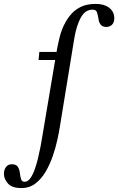

<svg xmlns="http://www.w3.org/2000/svg" viewBox="-144 -731 601 976"><path d="M-35 225Q-83 225 -103.5 202Q-124 179 -124 153Q-124 132 -113.5 118Q-103 104 -84 104Q-61 104 -53 117.5Q-45 131 -43 148.5Q-41 166 -37 179.5Q-33 193 -19 193Q-3 193 9.5 176Q22 159 32 131.5Q42 104 49.5 72.5Q57 41 62.5 12Q68 -17 71 -37L140 -447Q148 -498 159 -541.5Q170 -585 189 -618Q202 -642 221.5 -663Q241 -684 270 -697.5Q299 -711 342 -711Q373 -711 394 -701.5Q415 -692 426 -676Q437 -660 437 -638Q437 -616 425 -605Q413 -594 397 -594Q377 -594 368 -605.5Q359 -617 357 -633Q354 -652 349.5 -667Q345 -682 327 -682Q289 -682 267 -642Q245 -602 234 -538L160 -85Q156 -59 147.5 -20Q139 19 124.5 61.5Q110 104 88.5 141Q67 178 36.5 201.5Q6 225 -35 225ZM146 -426H52L56 -467H152Z"/></svg>

Font: STIX Two Text
Style: Italic
Weight: 400
Italic angle: -12°
Designer: Ross Mills, John Hudson & Paul Hanslow, Tiro Typeworks Ltd; with prior portions MicroPress Inc. and Coen Hoffman, Elsevi
Foundry: Tiro Typeworks Ltd
Version: Version 2.13 b171